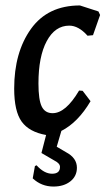

<svg xmlns="http://www.w3.org/2000/svg" viewBox="-20 -488 387 704"><path d="M273 -468 341 -446 347 -433 321 -359 301 -357Q268 -394 234 -394Q182 -394 151.5 -337.5Q121 -281 121 -182Q121 -122 133 -97.5Q145 -73 173 -73Q221 -73 270 -156L283 -155L312 -117Q266 -39 205 -8L188 50L222 70Q262 91 262 127Q262 158 238 177Q214 196 176 196Q132 196 100 166L108 121L114 118Q142 149 171 149Q200 149 200 124Q200 111 180 101L132 73L149 7Q87 -4 59.5 -42Q32 -80 32 -163Q32 -296 93.5 -382Q155 -468 273 -468Z"/></svg>

Font: Alegreya Sans SC Medium
Style: Italic
Weight: 500
Italic angle: -7°
Designer: Juan Pablo del Peral
Foundry: Huerta Tipografica
Version: Version 2.007